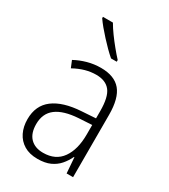

<svg xmlns="http://www.w3.org/2000/svg" viewBox="-190 -855 839 955"><g transform="rotate(30 229.0 -377.5)"><path d="M231.9 -540.5Q309.6 -540.5 346.2 -496.8Q382.8 -453.1 382.8 -357.9V0H345.7L338.9 -89.4H336.4Q323.2 -61.5 303.7 -39.1Q284.2 -16.6 255.1 -3.4Q226.1 9.8 183.1 9.8Q136.7 9.8 105.5 -9.3Q74.2 -28.3 58.1 -61.3Q42 -94.2 42 -136.7Q42 -215.8 97.2 -257.3Q152.3 -298.8 255.4 -305.2L335.4 -310.5V-352.1Q335.4 -432.6 309.3 -465.8Q283.2 -499 228.5 -499Q198.2 -499 167.2 -490.5Q136.2 -481.9 102.5 -463.4L86.4 -502.4Q118.7 -520 155.8 -530.3Q192.9 -540.5 231.9 -540.5ZM335.4 -272.5 260.3 -268.1Q176.3 -262.7 134 -230.7Q91.8 -198.7 91.8 -137.2Q91.8 -85 118.4 -57.6Q145 -30.3 192.4 -30.3Q263.7 -30.3 299.6 -81.1Q335.4 -131.8 335.4 -217.8ZM169.9 -765.1Q183.6 -741.2 203.1 -714.4Q222.7 -687.5 243.7 -661.9Q264.6 -636.2 283.7 -615.7V-606H251Q233.9 -620.6 214.8 -639.6Q195.8 -658.7 176.8 -679.4Q157.7 -700.2 141.1 -720.2Q124.5 -740.2 112.8 -757.3V-765.1Z"/></g></svg>

Font: Open Sans SemiCondensed Light
Style: Regular
Weight: 300
Width: 4
Designer: Monotype Design Team
Foundry: Monotype Imaging Inc.
Version: Version 3.000